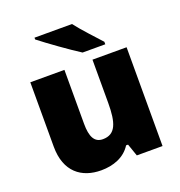

<svg xmlns="http://www.w3.org/2000/svg" viewBox="-138 -883 946 1010"><g transform="rotate(-20 335.0 -378.0)"><path d="M376 -766H166V-756C214 -718 323 -640 377 -606H504V-620C471 -657 410 -721 376 -766ZM604 -553H413V-311C413 -201 394 -141 322 -141C275 -141 256 -179 256 -251V-553H65V-193C65 -51 149 10 258 10C326 10 390 -13 425 -69H436L460 0H604Z"/></g></svg>

Font: Noto Sans Kannada Black
Style: Regular
Weight: 900
Designer: Jelle Bosma - Monotype Design Team
Foundry: Monotype Imaging Inc.
Version: Version 2.005